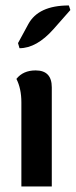

<svg xmlns="http://www.w3.org/2000/svg" viewBox="-20 -677 275 697"><path d="M57.6 0V-305.7Q57.6 -355 39.6 -390.6Q64 -421.4 109.4 -421.4Q168 -421.4 168 -359.9V0ZM50.8 -502 45.4 -520.5 82.5 -588.9Q119.1 -657.2 230 -657.2L235.4 -640.6L174.3 -571.3Q112.8 -502 50.8 -502Z"/></svg>

Font: Bainsley
Style: Bold
Weight: 700
Designer: Paul James MIller
Foundry: High-Logic / Made with FontCreator
Version: Version 1.411;March 28, 2021;FontCreator 13.0.0.2683 64-bit